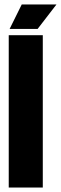

<svg xmlns="http://www.w3.org/2000/svg" viewBox="-20 -837 272 857"><path d="M19 -680H171V0H19ZM23 -708 77 -817H232L148 -708Z"/></svg>

Font: Bricolage Grotesque 96pt Condensed ExBd
Style: Regular
Weight: 800
Width: 3
Designer: Mathieu Triay
Foundry: Atelier Triay
Version: Version 1.001;Glyphs 3.2 (3207)